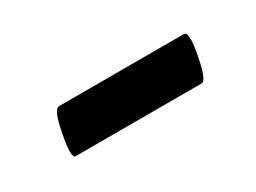

<svg xmlns="http://www.w3.org/2000/svg" viewBox="-24 -425 416 312"><g transform="rotate(-30 184.5 -269.0)"><path d="M61.5 -227.1Q52.7 -227.1 61 -269Q68.4 -311 79.1 -311H313Q323.2 -311 314.9 -269Q307.1 -227.1 297.9 -227.1Z"/></g></svg>

Font: Dai Banna SIL
Style: Bold Italic
Weight: 700
Italic angle: -11°
Designer: Victor Gaultney
Foundry: SIL International
Version: Version 4.000